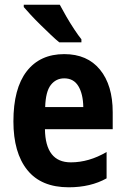

<svg xmlns="http://www.w3.org/2000/svg" viewBox="-20 -786 533 816"><path d="M253 -556Q351 -556 405 -490Q459 -424 459 -309V-237H171Q173 -96 281 -96Q358 -96 433 -140V-28Q365 10 272 10Q155 10 96 -63.5Q37 -137 37 -270Q37 -410 93.5 -483Q150 -556 253 -556ZM253 -453Q218 -453 196 -425Q174 -397 172 -331H334Q333 -387 313 -420Q293 -453 253 -453ZM234 -766Q245 -745 261.5 -716.5Q278 -688 295.5 -661.5Q313 -635 326 -619V-606H232Q217 -618 196 -638Q175 -658 152.5 -680Q130 -702 111 -722.5Q92 -743 81 -756V-766Z"/></svg>

Font: Noto Sans Tamil Condensed
Style: Bold
Weight: 700
Width: 3
Designer: Jelle Bosma - Monotype Design Team
Foundry: Monotype Imaging Inc.
Version: Version 2.004; ttfautohint (v1.8.4.7-5d5b)